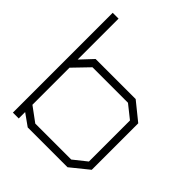

<svg xmlns="http://www.w3.org/2000/svg" viewBox="-193 -826 952 952"><g transform="rotate(45 283.5 -350.0)"><path d="M433 0H154L91 -45V0H50V-700H91V-413L152 -478H433L527 -402V-76ZM488 -383 419 -438H170L91 -356V-96L167 -40H419L488 -95Z"/></g></svg>

Font: Turret Road Light
Style: Regular
Weight: 300
Designer: Noponies
Foundry: Noponies
Version: Version 1.001; ttfautohint (v1.8)